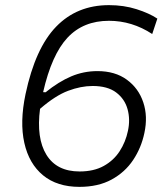

<svg xmlns="http://www.w3.org/2000/svg" viewBox="-20 -718 644 748"><path d="M289.5 10Q202.5 10 147.8 -35Q93 -80 74.8 -161.2Q56.5 -242.5 79.5 -351.5Q117.5 -530.5 198.8 -614.2Q280 -698 404.5 -698Q462.5 -698 512 -682.2Q561.5 -666.5 593 -645.5L573 -585.5Q494.5 -637 404.5 -637Q304.5 -637 243 -571.2Q181.5 -505.5 148 -359L157.5 -358.5Q209 -400 257.5 -420.5Q306 -441 359.5 -441Q428.5 -441 474.2 -407.5Q520 -374 538.2 -319.2Q556.5 -264.5 542.5 -200Q530.5 -142.5 498.8 -94.8Q467 -47 414.8 -18.5Q362.5 10 289.5 10ZM341 -383Q295 -383 245.2 -364.2Q195.5 -345.5 136 -294Q121 -179.5 161 -114.8Q201 -50 290 -50Q345.5 -50 384.2 -71.5Q423 -93 446.2 -129Q469.5 -165 478.5 -208.5Q488 -252.5 477 -292.5Q466 -332.5 432.5 -357.8Q399 -383 341 -383Z"/></svg>

Font: Commissioner Light
Style: Italic
Weight: 300
Italic angle: -12°
Designer: Kostas Bartsokas
Foundry: Kostas Bartsokas
Version: Version 1.000; ttfautohint (v1.8.3)